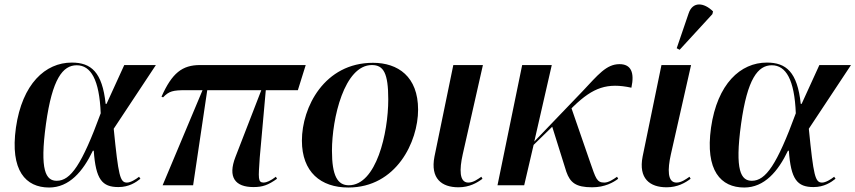

<svg xmlns="http://www.w3.org/2000/svg" viewBox="-20 -826 3814 856"><path d="M199 10C289 10 350 -62 394 -154H398C407 -26 435 8 508 8C555 8 586 -13 606 -29L600 -38C585 -26 562 -12 546 -12C515 -12 508 -42 487 -252L675 -536H534L455 -363H451C436 -505 386 -547 300 -547C182 -547 79 -452 51 -257C24 -65 95 10 199 10ZM233 -20C185 -20 156 -64 185 -274C213 -475 260 -535 322 -535C385 -535 423 -471 429 -321C345 -92 295 -20 233 -20Z M705 0H841L904 -424H1145L1030 -127C994 -35 1029 8 1110 8C1151 8 1176 -1 1215 -29L1210 -38C1187 -20 1167 -12 1156 -12C1129 -12 1132 -31 1138 -123L1165 -424H1308L1343 -536H872C792 -536 747 -500 700 -395L707 -392C734 -420 751 -424 811 -424H883Z M1533 10C1747 10 1844 -194 1844 -337C1844 -485 1754 -546 1643 -546C1426 -546 1326 -348 1326 -199C1326 -59 1410 10 1533 10ZM1535 0C1485 0 1460 -42 1460 -154C1460 -298 1515 -536 1638 -536C1690 -536 1711 -500 1711 -383C1711 -233 1658 0 1535 0Z M2024 9C2073 9 2107 -11 2131 -29L2126 -38C2110 -27 2090 -12 2068 -12C2027 -12 2028 -71 2043 -138L2133 -536H2001L1917 -128C1898 -30 1949 9 2024 9Z M2198 0H2317L2359 -180L2442 -261L2505 -60C2522 -12 2547 9 2620 9C2677 9 2715 -13 2736 -29L2731 -38C2714 -26 2693 -12 2674 -12C2640 -12 2636 -32 2611 -103L2528 -343L2537 -352C2625 -437 2688 -458 2795 -435C2810 -505 2792 -540 2742 -540C2683 -540 2646 -492 2577 -419L2362 -195L2440 -536H2308Z M3010 -604 3156 -763 3159 -775C3119 -815 3068 -821 3050 -766L2997 -611ZM2952 9C3001 9 3035 -11 3059 -29L3054 -38C3038 -27 3018 -12 2996 -12C2955 -12 2956 -71 2971 -138L3061 -536H2929L2845 -128C2826 -30 2877 9 2952 9Z M3298 10C3388 10 3449 -62 3493 -154H3497C3506 -26 3534 8 3607 8C3654 8 3685 -13 3705 -29L3699 -38C3684 -26 3661 -12 3645 -12C3614 -12 3607 -42 3586 -252L3774 -536H3633L3554 -363H3550C3535 -505 3485 -547 3399 -547C3281 -547 3178 -452 3150 -257C3123 -65 3194 10 3298 10ZM3332 -20C3284 -20 3255 -64 3284 -274C3312 -475 3359 -535 3421 -535C3484 -535 3522 -471 3528 -321C3444 -92 3394 -20 3332 -20Z"/></svg>

Font: Noto Serif Display SemiBold
Style: Italic
Weight: 600
Italic angle: -12°
Designer: Monotype Design Team
Foundry: Monotype Imaging Inc.
Version: Version 2.009